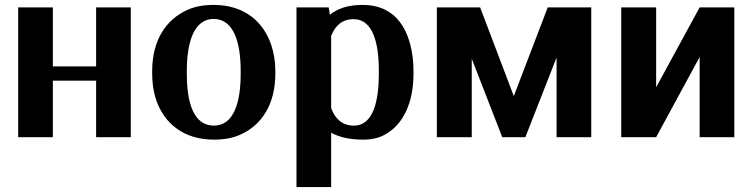

<svg xmlns="http://www.w3.org/2000/svg" viewBox="-20 -558 3060 781"><path d="M54 0H195V-230H371V0H512V-528H371V-288H195V-528H54Z M599 -259C599 -220 604 -185 615 -152C647 -58 725 10 850 10C890 10 926 4 957 -10C1045 -49 1100 -134 1100 -259V-269C1100 -308 1094 -343 1083 -376C1051 -470 974 -538 849 -538C809 -538 774 -532 743 -518C655 -479 599 -394 599 -269ZM740 -257V-271C740 -382 767 -481 849 -481C931 -481 959 -384 959 -271V-257C959 -144 932 -47 850 -47C766 -47 740 -143 740 -257Z M1186 203H1327V-18C1357 -2 1397 10 1457 10C1490 10 1520 4 1545 -10C1621 -51 1662 -141 1662 -259V-270C1662 -310 1657 -347 1648 -380C1624 -469 1567 -538 1456 -538C1392 -538 1352 -522 1322 -498L1317 -528H1186ZM1327 -118V-412C1344 -454 1371 -480 1419 -480C1498 -480 1521 -379 1521 -272V-257C1521 -150 1499 -47 1420 -47C1372 -47 1343 -75 1327 -118Z M1757 0H1899V-319L2023 0H2117L2244 -324V0H2385V-528H2208L2070 -167L1933 -528H1757Z M2507 0H2649L2826 -326V0H2967V-528H2826L2649 -203V-528H2507Z"/></svg>

Font: Aerodynamic
Style: Regular
Weight: 500
Designer: Google
Version: Version 2.000980; 2014